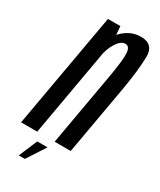

<svg xmlns="http://www.w3.org/2000/svg" viewBox="-221 -667 719 864"><g transform="rotate(30 138.5 -235.0)"><path d="M-31.5 0H52.5L145 -525L139 -598.5H74.5ZM143 0H226.5L290.5 -362.5Q308 -464.5 309.8 -534Q311.5 -603.5 244.5 -603.5Q188 -603.5 144.8 -557.5Q101.5 -511.5 90 -449L128 -433.5Q135.5 -477.5 155.8 -509.2Q176 -541 199 -541Q222.5 -541 224 -503.5Q225.5 -466 208 -368.5ZM34 134H65.5L128 38H74.5Z"/></g></svg>

Font: Anybody ExtraCondensed
Style: Italic
Weight: 400
Width: 2
Italic angle: -10°
Version: Version 1.113;gftools[0.9.25]